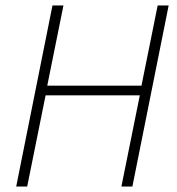

<svg xmlns="http://www.w3.org/2000/svg" viewBox="-20 -679 643 699"><path d="M39 0H79L146 -332H489L422 0H462L594 -659H554L495 -367H152L211 -659H171Z"/></svg>

Font: Source Sans Pro Light
Style: Italic
Weight: 300
Italic angle: -11°
Designer: Paul D. Hunt
Foundry: Adobe Systems Incorporated
Version: Version 3.006;hotconv 1.0.111;makeotfexe 2.5.65597